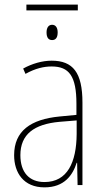

<svg xmlns="http://www.w3.org/2000/svg" viewBox="-20 -799 450 829"><path d="M316 -779H94V-754H316ZM205 -692C190 -692 181 -680 181 -659C181 -636 190 -626 205 -626C220 -626 229 -636 229 -659C229 -680 220 -692 205 -692ZM203 -537C162 -537 118 -524 80 -503L90 -480C133 -504 170 -512 203 -512C278 -512 310 -471 310 -351V-303L237 -296C113 -284 41 -234 41 -129C41 -53 82 10 172 10C258 10 294 -43 311 -96H313L315 0H336V-356C336 -486 295 -537 203 -537ZM237 -273 311 -279V-220C310 -98 271 -13 172 -13C106 -13 68 -55 68 -129C68 -219 127 -263 237 -273Z"/></svg>

Font: Noto Sans Condensed Thin
Style: Regular
Weight: 100
Width: 3
Designer: Monotype Design Team
Foundry: Monotype Imaging Inc.
Version: Version 2.013